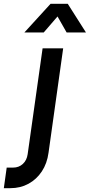

<svg xmlns="http://www.w3.org/2000/svg" viewBox="-121 -800 469 1003"><path d="M-101 183 -86 75.5H-52.5Q-22.5 75.5 -1.8 56.5Q19 37.5 23.5 5.5L101.5 -547.5H209L132.5 -2Q125 54 97.5 95.5Q70 137 27.8 160Q-14.5 183 -67 183ZM6.5 -630.5 143 -780H233L328 -630.5H227L179.5 -714L107.5 -630.5Z"/></svg>

Font: Mohave SemiBold
Style: Italic
Weight: 600
Italic angle: -8°
Designer: Gumpita Rahayu
Foundry: Tokotype
Version: Version 2.003